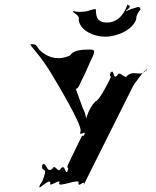

<svg xmlns="http://www.w3.org/2000/svg" viewBox="-20 -945 762 937"><path d="M598 -912C594 -903 570 -835 502 -835C432 -835 455 -901 445 -901C435 -901 405 -889 395 -889C368 -885 357 -887 337 -891C327 -891 346 -888 336 -888C336 -884 371 -868 364 -852C366 -800 433 -766 493 -766C553 -766 629 -800 645 -852C643 -868 657 -889 666 -899C661 -909 663 -913 650 -910C625 -902 583 -892 589 -876C596 -869 592 -870 606 -870C609 -873 595 -885 596 -894C623 -913 614 -919 601 -922C596 -923 608 -932 598 -912ZM223 -598C252 -551 384 -332 373 -304C362 -273 401 -314 392 -288C379 -261 408 -317 393 -291C377 -262 390 -303 374 -270C361 -243 328 -175 315 -148C298 -112 321 -141 309 -109C299 -81 325 -137 312 -110C295 -89 300 -149 276 -122C263 -95 249 -149 236 -122C206 -95 208 -159 187 -141C174 -114 199 -166 186 -139C180 -103 211 -131 196 -87C181 -44 192 -73 171 -36C156 -10 185 -61 172 -34C169 -16 223 -79 226 -52C213 -25 282 -79 269 -52C256 -25 376 -79 363 -52C360 -25 399 -75 388 -42L631 -528C632 -528 690 -617 697 -602C684 -575 708 -632 695 -605C662 -565 645 -605 603 -578C590 -551 566 -605 553 -578C530 -551 538 -612 521 -591C508 -564 532 -617 519 -590C510 -557 532 -590 514 -554C501 -527 461 -450 445 -450C408 -410 393 -351 391 -308C389 -297 393 -296 406 -296C406 -328 404 -383 384 -417L350 -511C367 -516 366 -532 389 -574C408 -613 408 -618 430 -664C450 -706 436 -703 410 -703C389 -703 337 -702 323 -675C267 -648 212 -662 170 -704C155 -731 151 -729 128 -729C132 -715 173 -679 223 -598Z"/></svg>

Font: Hussar Przerywany
Style: Obl
Weight: 400
Foundry: Cannot Into Space Fonts
Version: Version 0.982